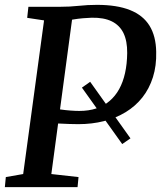

<svg xmlns="http://www.w3.org/2000/svg" viewBox="-21 -771 664 791"><path d="M516.5 -201 482.5 -177.5 316.5 -410 350.5 -434ZM-1 0 3 -41.5 74.5 -54 160.5 -687 91 -697.5 96 -743H225Q267 -743 303.5 -747Q340 -751 378.5 -751Q461 -751 514.8 -729.5Q568.5 -708 595 -665Q621.5 -622 622.5 -557.5Q624 -500 609 -452.8Q594 -405.5 565.5 -369.5Q537 -333.5 496.8 -309Q456.5 -284.5 407.2 -272Q358 -259.5 302 -259.5Q287 -259.5 265 -260.2Q243 -261 223.2 -262Q203.5 -263 194.5 -263.5L195.5 -325Q210 -322.5 229.8 -319.8Q249.5 -317 269.8 -315.5Q290 -314 305.5 -314Q344.5 -314 375.5 -324.2Q406.5 -334.5 430.2 -354.8Q454 -375 470 -404Q486 -433 494.2 -470.2Q502.5 -507.5 503 -552.5Q503.5 -602 487.8 -634.5Q472 -667 439.5 -683Q407 -699 356.5 -698Q340.5 -697.5 320.2 -695.8Q300 -694 279.2 -690.5Q258.5 -687 240 -681.5L281 -728.5L190.5 -54L302.5 -41.5L298.5 0Z"/></svg>

Font: Merriweather Medium
Style: Italic
Weight: 500
Italic angle: -7.8°
Version: Version 2.101